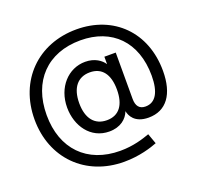

<svg xmlns="http://www.w3.org/2000/svg" viewBox="-152 -877 1277 1238"><g transform="rotate(-20 487.0 -258.0)"><path d="M495.6 196.3C601.1 196.3 685.5 168.5 725.6 152.8L700.2 82C656.2 97.7 586.9 121.1 495.6 121.1C269 121.1 127 -24.9 127 -257.3C127 -490.2 269 -636.7 495.6 -636.7C711.4 -636.7 850.6 -497.6 850.6 -265.6C850.6 -152.3 814.5 -91.8 746.1 -91.8C704.1 -91.8 683.6 -117.7 683.6 -167V-484.4H605.5V-434.1H605C585.9 -463.9 543 -496.1 477.1 -496.1C360.4 -496.1 267.6 -396.5 267.6 -257.8C267.6 -132.3 343.8 -20 472.2 -20C548.8 -20 595.2 -60.5 612.8 -107.4H613.3C619.1 -77.1 643.6 -17.6 740.7 -17.6C863.3 -17.6 929.7 -110.8 929.7 -269.5C929.7 -536.1 750.5 -711.9 495.6 -711.9C230.5 -711.9 43.9 -524.4 43.9 -257.3C43.9 8.8 230.5 196.3 495.6 196.3ZM481.9 -93.8C399.4 -93.8 350.6 -151.9 350.6 -257.8C350.6 -363.8 399.4 -421.9 481.9 -421.9C565.4 -421.9 609.4 -362.8 609.4 -257.8C609.4 -152.8 565.4 -93.8 481.9 -93.8Z"/></g></svg>

Font: Raveo Display Display
Style: Regular
Weight: 400
Designer: Jakub Foglar, Rasmus Andersson (Inter)
Foundry: Jakubfoglar.com
Version: Version 1.100;Glyphs 3.2.3 (3260)